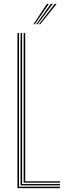

<svg xmlns="http://www.w3.org/2000/svg" viewBox="-20 -970 338 990"><path d="M70 0V-800H78V-7H289V0ZM86 -14V-800H94V-21H289V-14ZM102 -28V-800H110V-35H289V-28ZM152.5 -845 222 -950H232L159.5 -845ZM180.5 -845 262 -950H272L187.5 -845ZM166.5 -845 242 -950H252L173.5 -845Z"/></svg>

Font: Big Shoulders Inline Text SC Thin
Style: Regular
Weight: 100
Designer: Patric King
Foundry: XO Type Co
Version: Version 2.002